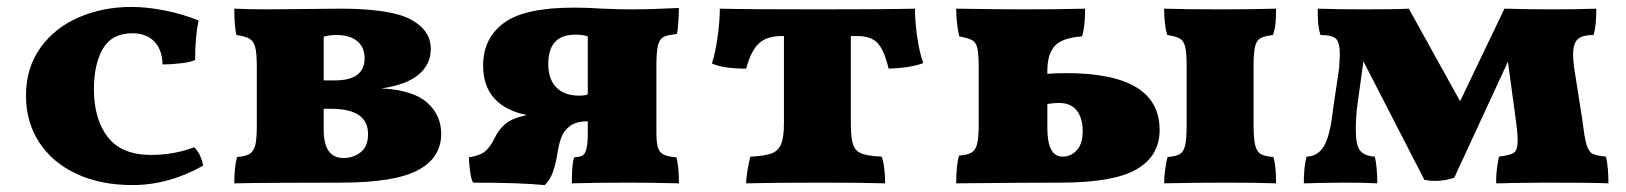

<svg xmlns="http://www.w3.org/2000/svg" viewBox="-20 -527 4691 554"><path d="M543 -354Q532 -348 503 -344.5Q474 -341 449 -341Q448 -384 425 -407.5Q402 -431 362 -431Q303 -431 277 -386.5Q251 -342 251 -270Q251 -183 291 -131.5Q331 -80 416 -80Q482 -80 540 -102Q559 -85 566 -49Q467 7 362 7Q270 7 200.5 -25.5Q131 -58 93 -116.5Q55 -175 55 -251Q55 -331 96.5 -389Q138 -447 207.5 -477Q277 -507 359 -507Q405 -507 456.5 -496.5Q508 -486 553 -468Q543 -421 543 -354Z M1253 -141Q1253 -71 1185 -35.5Q1117 0 963 0Q842 0 793 0.5Q744 1 719 1L656 2Q656 -45 664 -74Q689 -76 700.5 -83Q712 -90 716.5 -108Q721 -126 721 -164V-333Q721 -373 716.5 -390.5Q712 -408 700.5 -415Q689 -422 662 -426Q656 -456 656 -502Q700 -500 752 -500L961 -502Q1107 -502 1165 -471Q1223 -440 1223 -386Q1223 -341 1187.5 -311.5Q1152 -282 1081 -272Q1172 -267 1212.5 -231Q1253 -195 1253 -141ZM951 -426Q930 -426 914 -421V-295H946Q1032 -295 1032 -359Q1032 -391 1010.5 -408.5Q989 -426 951 -426ZM1042 -140Q1042 -213 936 -213H914V-153Q914 -71 971 -71Q1000 -71 1021 -88Q1042 -105 1042 -140Z M1932 -73Q1939 -43 1939 2Q1853 0 1797 0Q1694 0 1630 2Q1630 -58 1637 -73Q1653 -74 1660.5 -78Q1668 -82 1672 -97Q1676 -112 1676 -144V-177Q1642 -177 1624 -163Q1606 -149 1599 -129Q1592 -109 1587 -76Q1582 -49 1574.5 -28.5Q1567 -8 1552 7Q1477 0 1345 0Q1339 -11 1336 -35.5Q1333 -60 1333 -73Q1365 -78 1379.5 -90Q1394 -102 1407 -128Q1418 -152 1437.5 -169Q1457 -186 1500 -195Q1437 -208 1405.5 -244Q1374 -280 1374 -338Q1374 -416 1433.5 -460.5Q1493 -505 1636 -505Q1677 -505 1719 -502Q1771 -500 1798 -500Q1861 -500 1939 -504Q1939 -491 1937.5 -466Q1936 -441 1933 -429Q1905 -426 1894 -420Q1883 -414 1878.5 -396Q1874 -378 1874 -337V-144Q1874 -115 1878.5 -101Q1883 -87 1895 -81Q1907 -75 1932 -73ZM1676 -255V-422Q1662 -427 1641 -427Q1601 -427 1581.5 -406Q1562 -385 1562 -342Q1562 -299 1585 -275Q1608 -251 1652 -251Q1667 -251 1676 -255Z M2435 -423V-171Q2435 -129 2441.5 -110Q2448 -91 2466 -84Q2484 -77 2524 -75Q2529 -63 2531.5 -40.5Q2534 -18 2534 2Q2470 0 2352 0Q2213 0 2133 2Q2133 -13 2137 -36.5Q2141 -60 2145 -75Q2186 -77 2205.5 -84Q2225 -91 2233.5 -110.5Q2242 -130 2242 -171V-423H2235Q2193 -423 2170 -402Q2147 -381 2133 -329Q2065 -329 2034 -344Q2044 -373 2050.5 -420Q2057 -467 2057 -502Q2136 -500 2342 -500Q2542 -500 2620 -502Q2620 -466 2626.5 -420.5Q2633 -375 2644 -345Q2607 -331 2544 -329Q2531 -383 2512 -403Q2493 -423 2454 -423Z M3326 -152Q3326 -77 3259.5 -38.5Q3193 0 3040 0Q2937 0 2739 2Q2739 -48 2747 -78Q2772 -80 2783.5 -87Q2795 -94 2799.5 -112Q2804 -130 2804 -170V-326Q2804 -368 2800.5 -386Q2797 -404 2786 -410.5Q2775 -417 2748 -422Q2739 -460 2739 -502Q2865 -500 2931 -500Q3041 -500 3111 -502Q3111 -449 3102 -422Q3045 -418 3023.5 -394.5Q3002 -371 3002 -322V-314Q3028 -316 3057 -316Q3326 -316 3326 -152ZM3654 -74Q3662 -51 3662 2Q3612 0 3516 0Q3425 0 3339 2Q3339 -15 3342 -38Q3345 -61 3349 -74Q3374 -76 3385 -83Q3396 -90 3400 -109Q3404 -128 3404 -170V-333Q3404 -374 3400 -391Q3396 -408 3385.5 -415Q3375 -422 3348 -426Q3339 -456 3339 -502Q3395 -500 3505 -500Q3590 -500 3662 -502Q3662 -478 3660.5 -461Q3659 -444 3653 -426Q3627 -423 3616 -416Q3605 -409 3601 -391.5Q3597 -374 3597 -333V-170Q3597 -128 3601.5 -109Q3606 -90 3617 -83Q3628 -76 3654 -74ZM3104 -149Q3104 -186 3087 -208Q3070 -230 3035 -230Q3022 -230 3002 -227V-158Q3002 -75 3046 -75Q3070 -75 3087 -93.5Q3104 -112 3104 -149Z M4621 2Q4577 0 4438 0L4342 1Q4322 2 4297 2Q4297 -28 4300.5 -49Q4304 -70 4305 -75Q4338 -79 4348.5 -86.5Q4359 -94 4359 -121Q4359 -144 4355 -172L4331 -349L4176 -14Q4148 -5 4121 -5Q4105 -5 4090 -8L3914 -350L3896 -219Q3892 -183 3892 -153Q3892 -108 3904.5 -92.5Q3917 -77 3947 -75Q3954 -44 3954 2Q3922 0 3857 0L3778 1Q3762 2 3742 2Q3742 -46 3750 -75Q3783 -76 3800.5 -106Q3818 -136 3826 -209L3844 -331Q3846 -363 3846 -370Q3846 -405 3834.5 -415.5Q3823 -426 3790 -426Q3785 -443 3783.5 -459Q3782 -475 3782 -502Q3838 -500 3916 -500Q4011 -500 4045 -502L4193 -235L4321 -502Q4389 -500 4458 -500Q4532 -500 4586 -502Q4586 -450 4578 -426Q4545 -426 4532 -413.5Q4519 -401 4519 -370Q4519 -355 4522 -332L4546 -179Q4552 -129 4558 -109Q4564 -89 4575 -83.5Q4586 -78 4614 -75Q4621 -44 4621 2Z"/></svg>

Font: Vollkorn SC Black
Style: Regular
Weight: 900
Designer: Friedrich Althausen
Foundry: Friedrich Althausen
Version: Version 4.015